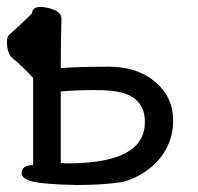

<svg xmlns="http://www.w3.org/2000/svg" viewBox="-23 -508 566 550"><path d="M171 -40Q392 -40 392 -158Q392 -224 328 -242Q301 -250 250 -250Q198 -250 151 -246V-41ZM197 22Q93 20 63 10Q39 2 39 -12Q39 -35 72 -35V-285Q37 -322 11 -343Q-3 -357 -3 -388Q-3 -401 2 -407Q38 -439 69 -470Q69 -488 93 -488Q112 -488 132.5 -479.5Q153 -471 153 -454Q151 -380 151 -313Q209 -317 289 -317Q370 -317 421.5 -273.5Q473 -230 473 -163Q473 -117 452 -79.5Q431 -42 394 -17Q357 8 323 14Q270 22 197 22Z"/></svg>

Font: LXGW WenKai Lite
Style: Bold
Weight: 700
Designer: LXGW / Fontworks Inc.
Foundry: LXGW / Fontworks Inc.
Version: Version 1.330;April 28, 2024